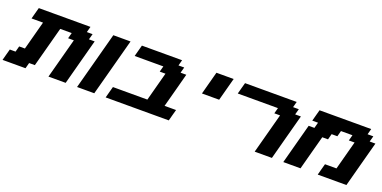

<svg xmlns="http://www.w3.org/2000/svg" viewBox="-16 -1295 3910 1965"><g transform="rotate(20 1939.5 -312.5)"><path d="M500 0H687.5Q709.5 -83 754.2 -250Q798.8 -417 821.3 -500H758.8L775.9 -562.5H713.4L730 -625H167.5Q161.6 -604 150.4 -562.3Q139.2 -520.5 133.8 -500H258.8L175.3 -187.5H112.8L96.2 -125H33.7Q27.8 -104 16.6 -62.5Q5.4 -21 0 0H250L266.6 -62.5H329.1L446.3 -500H571.3L554.7 -437.5H617.2Z M811.5 0H999Q1026.9 -104 1082.8 -312.3Q1138.7 -520.5 1166.5 -625H979Q951.2 -520.5 895.3 -312.3Q839.4 -104 811.5 0Z M1123 0H1810.5Q1815.9 -21 1827.1 -62.5Q1838.4 -104 1844.2 -125H1719.2Q1736.3 -187.5 1769.5 -312.5Q1802.7 -437.5 1819.3 -500H1756.8L1773.9 -562.5H1711.4L1728 -625H1290.5Q1284.7 -604 1273.4 -562.3Q1262.2 -520.5 1256.8 -500H1569.3L1552.7 -437.5H1615.2L1531.7 -125H1156.7Q1150.9 -104 1139.6 -62.5Q1128.4 -21 1123 0Z M2035.2 -375H2222.7Q2233.9 -416.5 2256.1 -500Q2278.3 -583.5 2289.6 -625H2102.1Q2090.8 -583.5 2068.6 -500Q2046.4 -416.5 2035.2 -375Z M2746.1 0H2933.6Q2955.6 -83 3000.2 -250Q3044.9 -417 3067.4 -500H3004.9L3022 -562.5H2959.5L2976.1 -625H2413.6Q2407.7 -604 2396.5 -562.3Q2385.3 -520.5 2379.9 -500H2817.4L2800.8 -437.5H2863.3Z M3432.6 0H3745.1Q3767.1 -83 3811.8 -250Q3856.4 -417 3878.9 -500H3816.4L3833.5 -562.5H3771L3787.6 -625H3225.1Q3219.2 -604 3208 -562.3Q3196.8 -520.5 3191.4 -500H3253.9L3237.3 -437.5H3174.8L3057.6 0H3245.1Q3261.7 -62.5 3295.2 -187.5Q3328.6 -312.5 3345.7 -375H3408.2L3424.8 -437.5H3487.3L3503.9 -500H3628.9L3612.3 -437.5H3674.8L3591.3 -125H3466.3Q3460.4 -104 3449.2 -62.5Q3438 -21 3432.6 0Z"/></g></svg>

Font: Faithful 32x
Style: SemiboldOblique
Weight: 400
Foundry: Faithful Resource Pack
Version: Version 1.0; January 27, 2023